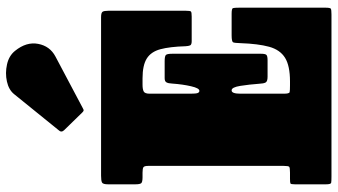

<svg xmlns="http://www.w3.org/2000/svg" viewBox="-257 -842 1099 625"><g transform="rotate(-90 292.5 -529.5)"><path d="M43 -615H28Q12 -615 8.5 -619.5Q5 -624 5 -639V-727Q5 -744 11 -747Q17 -750 33 -750H549Q563.5 -750 566.8 -745Q570 -740 570 -726V-474Q570 -460 567.5 -457.5Q565 -455 551 -455H471Q459.5 -455 457.2 -460.2Q455 -465.5 454.5 -475Q453 -526 444.8 -556.8Q436.5 -587.5 414.5 -601.2Q392.5 -615 350 -615H329Q314.5 -615 307.2 -611.2Q300 -607.5 300 -591.5V-459Q300 -441 302.2 -435.5Q304.5 -430 309 -430H309.5Q318 -430 324.2 -457Q330.5 -484 333 -519Q333.5 -531 336.8 -537Q340 -543 350.5 -543H406Q422 -543 426 -539Q430 -535 430 -519V-229Q430 -216 426.5 -212Q423 -208 409 -208H355Q339.5 -208 336.2 -214.8Q333 -221.5 332.5 -234Q330 -268 325.5 -296.5Q321 -325 311 -325H310.5Q300 -325 300 -296V-155Q300 -137.5 305 -136.2Q310 -135 327 -135H340Q391 -135 417 -151.2Q443 -167.5 452.8 -203Q462.5 -238.5 464.5 -296Q465 -315 467.2 -320Q469.5 -325 490 -325H560Q577 -325 578.5 -320.8Q580 -316.5 580 -300V-20Q580 -4.5 576.8 -2.2Q573.5 0 558 0H30Q15 0 10 -1Q5 -2 5 -18V-119Q5 -132 7.8 -133.5Q10.5 -135 23 -135H43Q59 -135 62 -137.5Q65 -140 65 -156V-596Q65 -609 60.8 -612Q56.5 -615 43 -615ZM237.5 -812.5 181 -870.5Q172.5 -879.5 181.5 -888.5L298.5 -1033Q312.5 -1050.5 339.8 -1056.5Q367 -1062.5 395.2 -1056.2Q423.5 -1050 439.5 -1030Q469.5 -993 462.2 -954.8Q455 -916.5 421 -898.5L253 -809.5Q247.5 -806 244.5 -807Q241.5 -808 237.5 -812.5Z"/></g></svg>

Font: Besley* Condensed Fatface
Style: Regular
Weight: 900
Width: 3
Designer: Owen Earl
Foundry: indestructible type*
Version: Version 3.000; ttfautohint (v1.8.3)